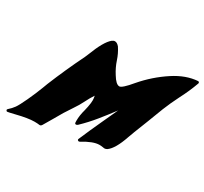

<svg xmlns="http://www.w3.org/2000/svg" viewBox="-151 -965 1253 1180"><g transform="rotate(30 475.5 -375.0)"><path d="M19.5 0Q14.6 0 12.2 -4.4Q10.7 -7.3 10.7 -9.8V-10.7Q11.7 -13.2 13.7 -15.1Q35.6 -34.2 49.8 -54.2Q64 -74.2 89.6 -129.2Q115.2 -184.1 135.7 -237.8Q142.1 -254.9 148.4 -271.5Q201.7 -402.3 265.1 -531.2Q269 -540 275.9 -556.6Q317.9 -666.5 356.9 -698.2Q367.2 -706.5 377.4 -706.5Q392.6 -706.5 408.2 -688Q432.1 -651.9 445.8 -609.9Q459.5 -567.9 484.9 -528.3Q514.2 -479.5 538.1 -479.5Q557.1 -479.5 611.8 -545.4Q684.1 -629.9 775.4 -689.5Q858.9 -744.1 941.4 -750Q946.3 -750 949.2 -746.6Q950.7 -744.1 950.7 -741.2Q950.7 -739.7 950.2 -737.8Q925.8 -670.4 891.6 -605Q862.8 -548.3 839.8 -491.2Q819.3 -436 797.9 -381.8Q746.6 -252.4 742.2 -237.3Q708.5 -138.2 668 -109.4Q658.7 -103.5 648.9 -103.5Q643.1 -103.5 635.3 -105.5Q624.5 -107.4 613.3 -107.4Q568.8 -107.4 498 -63.5Q494.6 -62 491.7 -62Q488.3 -62 485.8 -64Q481.9 -66.4 481.9 -70.8Q481.9 -72.3 482.4 -73.7Q517.6 -156.2 555.2 -237.3Q581.5 -292.5 606 -347.7Q566.9 -295.4 526.1 -245.1Q485.4 -194.8 437.5 -148.9Q431.2 -143.1 425.3 -143.1Q424.8 -143.1 421.1 -143.6Q417.5 -144 416 -151.9Q415.5 -158.2 415.5 -165Q415.5 -203.6 427.7 -246.6Q435.1 -275.4 438.5 -302.7Q439.9 -313 439.9 -323.2Q439.9 -339.4 436 -354.5Q416.5 -324.7 400.4 -292Q383.3 -257.3 361.3 -225.6Q320.8 -166.5 287.1 -105Q268.1 -71.3 247.6 -38.1Q241.7 -28.8 233.4 -28.8Q216.8 -31.2 195.8 -31.2Q150.9 -31.2 71.3 -11.2Q25.4 0 19.5 0Z"/></g></svg>

Font: Weird Comic
Style: Italic
Weight: 400
Italic angle: -16°
Designer: GGBotNet
Foundry: GGBotNet
Version: 0.80